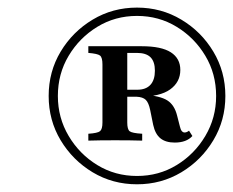

<svg xmlns="http://www.w3.org/2000/svg" viewBox="-20 -657 610 503"><path d="M338.9 -174.2Q275.2 -174.2 222.8 -205.6Q170.4 -237.1 138.9 -289.5Q107.5 -341.9 107.5 -405.6Q107.5 -469.4 138.9 -521.8Q170.4 -574.2 222.8 -605.6Q275.2 -637.1 338.9 -637.1Q402.6 -637.1 455 -605.6Q507.5 -574.2 538.9 -521.8Q570.4 -469.4 570.4 -405.6Q570.4 -341.9 538.9 -289.5Q507.5 -237.1 455 -205.6Q402.6 -174.2 338.9 -174.2ZM338.9 -196Q396.2 -196 442.9 -224.6Q489.7 -253.2 517.9 -300.8Q546.2 -348.4 546.2 -405.6Q546.2 -463.7 517.9 -510.9Q489.7 -558.1 442.9 -586.7Q396.2 -615.3 338.9 -615.3Q281.6 -615.3 234.9 -586.7Q188.1 -558.1 159.9 -510.9Q131.6 -463.7 131.6 -405.6Q131.6 -348.4 159.9 -300.8Q188.1 -253.2 234.9 -224.6Q281.6 -196 338.9 -196ZM211.4 -288.6V-306.6Q235.9 -308.2 242.1 -313.4Q248.4 -318.7 248.4 -336V-488.2Q248.4 -506.3 242.1 -511.4Q235.9 -516.4 211.4 -518.4V-535.9Q221.2 -535.9 232 -535.9Q242.7 -535.9 255 -535.9Q267.2 -535.9 281.5 -535.9Q302.7 -535.9 320.6 -535.9Q338.5 -535.9 351.3 -535.9Q402.6 -535.9 427.5 -520Q452.4 -504 452.4 -473.8Q452.4 -441.9 425.7 -422.7Q399.1 -403.6 344.6 -403.6H284.1V-421.9H339.5Q362.3 -421.9 374.1 -434.8Q385.8 -447.6 385.8 -471.8Q385.8 -495.5 374.3 -507Q362.8 -518.4 338.5 -518.4H313.4V-336Q313.4 -318.2 319.6 -313.2Q325.8 -308.2 352.5 -306.6V-288.6Q335 -289.1 319.8 -289.3Q304.6 -289.5 281.8 -289.5Q259.8 -289.5 243.4 -289.3Q227.1 -289.1 211.4 -288.6ZM437.7 -283.5Q414 -283.5 400.2 -294.7Q386.5 -305.9 381.3 -329.9L373.4 -369Q369.4 -388.1 361.9 -395.4Q354.4 -402.8 337.7 -403.6L336.9 -411.3L354.8 -409.2Q399.6 -406 418.3 -394Q437.1 -382.1 444 -354.1L451.2 -325.9Q453.2 -317.1 456.4 -313.5Q459.6 -309.9 463.6 -309.9Q469.2 -309.9 475.2 -314.6L484 -300.7Q468.5 -283.5 437.7 -283.5Z"/></svg>

Font: Playfair 5pt SemiExpanded Light 12pt
Style: Italic
Weight: 300
Italic angle: -15.6°
Version: Version 2.000;gftools[0.9.28]